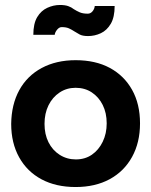

<svg xmlns="http://www.w3.org/2000/svg" viewBox="-20 -740 607 772"><path d="M284 12Q205 12 147 -19Q89 -50 57 -107.5Q25 -165 25 -242Q26 -320 57.5 -377.5Q89 -435 147.5 -466.5Q206 -498 284 -498Q364 -498 421.5 -467Q479 -436 511 -379Q543 -322 543 -244Q543 -167 511 -109Q479 -51 421 -19.5Q363 12 284 12ZM285 -99Q322 -99 349.5 -118Q377 -137 393 -170Q409 -203 409 -244Q409 -286 393 -318Q377 -350 349 -368.5Q321 -387 284 -387Q248 -387 219.5 -368Q191 -349 175 -316.5Q159 -284 159 -242Q159 -200 175 -168Q191 -136 220 -117.5Q249 -99 285 -99ZM361 -716Q360 -704 352 -694.5Q344 -685 333 -685Q313 -685 300.5 -690.5Q288 -696 277 -703Q267 -711 254 -715.5Q241 -720 221 -720Q195 -720 170 -708.5Q145 -697 129.5 -671Q114 -645 114 -600H200Q201 -610 209.5 -620.5Q218 -631 228 -631Q246 -631 257 -626Q268 -621 277 -615Q288 -608 300 -601.5Q312 -595 334 -595Q361 -595 385.5 -606.5Q410 -618 425.5 -644.5Q441 -671 441 -716Z"/></svg>

Font: Catamaran
Style: Bold
Weight: 700
Designer: Pria Ravichandran
Version: Version 2.000